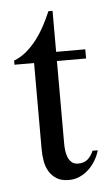

<svg xmlns="http://www.w3.org/2000/svg" viewBox="-41 -478 293 519"><g transform="rotate(-5 105.0 -218.5)"><path d="M210 -62Q206.1 -47.9 198.2 -34.7Q190.4 -21.5 179.4 -11.2Q168.5 -1 154.8 5.1Q141.1 11.2 126 11.2Q106 11.2 93.3 3.7Q80.6 -3.9 72.8 -16.4Q64.9 -28.8 62 -44.9Q59.1 -61 59.1 -78.1V-312H5.9V-323.2Q24.9 -330.6 40.8 -344.2Q56.6 -357.9 69.6 -375.2Q82.5 -392.6 92.5 -411.6Q102.5 -430.7 109.9 -448.2H121.1V-336.9H200.2V-312H121.1V-86.9Q121.1 -78.6 122.3 -68.8Q123.5 -59.1 127 -50.5Q130.4 -42 137 -36.4Q143.6 -30.8 153.8 -30.8Q170.4 -30.8 180.2 -39.3Q189.9 -47.9 195.8 -62Z"/></g></svg>

Font: Scheherazade
Style: Regular
Weight: 400
Designer: SIL International
Foundry: SIL International
Version: Version 2.100 (build 932/914)